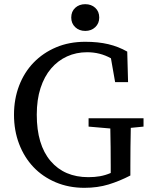

<svg xmlns="http://www.w3.org/2000/svg" viewBox="-20 -884 722 919"><path d="M604 -88V-44Q552 -17 499.5 -1Q447 15 384 15Q309 15 246.5 -11.5Q184 -38 140 -84.5Q96 -131 71.5 -195Q47 -259 47 -335Q47 -410 71.5 -474Q96 -538 141 -584.5Q186 -631 248.5 -657.5Q311 -684 388 -684Q450 -684 498.5 -672.5Q547 -661 589 -637L593 -491H531L511 -605Q459 -634 397 -634Q345 -634 301 -614Q257 -594 224.5 -556Q192 -518 174 -462.5Q156 -407 156 -335Q156 -191 222 -113.5Q288 -36 403 -36Q433 -36 458.5 -40.5Q484 -45 510 -56V-88Q510 -133 509.5 -178.5Q509 -224 508 -269L404 -278V-318H667V-278L606 -272Q605 -227 604.5 -181Q604 -135 604 -88ZM388 -736Q359 -736 340 -754Q321 -772 321 -800Q321 -829 340 -846.5Q359 -864 388 -864Q417 -864 436 -846.5Q455 -829 455 -800Q455 -772 436 -754Q417 -736 388 -736Z"/></svg>

Font: Source Serif Pro
Style: Regular
Weight: 400
Designer: Frank Grießhammer
Foundry: Adobe Systems Incorporated
Version: Version 2.000;PS 1.000;hotconv 16.6.51;makeotf.lib2.5.65220